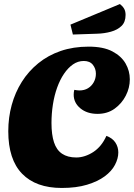

<svg xmlns="http://www.w3.org/2000/svg" viewBox="-20 -911 663 951"><path d="M286 20Q158 20 89.5 -50.5Q21 -121 21 -261Q21 -329 38 -391Q55 -453 88 -505.5Q121 -558 169.5 -597.5Q218 -637 280.5 -658.5Q343 -680 419 -680Q492 -680 536.5 -656.5Q581 -633 602 -596.5Q623 -560 623 -518Q623 -476 603 -437Q583 -398 547.5 -372.5Q512 -347 463 -347Q411 -347 378 -374.5Q345 -402 345 -442Q345 -455 348 -466Q354 -465 360.5 -464Q367 -463 373 -463Q398 -463 416 -474Q434 -485 444.5 -504Q455 -523 455 -546Q455 -571 440 -590Q425 -609 395 -609Q366 -609 341.5 -592Q317 -575 297 -545.5Q277 -516 263 -477Q249 -438 242 -393Q235 -348 235 -302Q235 -244 247.5 -206Q260 -168 287.5 -149.5Q315 -131 358 -131Q379 -131 400.5 -138Q422 -145 442 -158Q462 -171 478.5 -191Q495 -211 507 -238Q537 -227 551.5 -205Q566 -183 566 -156Q566 -126 549.5 -94.5Q533 -63 498.5 -37.5Q464 -12 411 4Q358 20 286 20ZM341 -740 329 -789 574 -891Q587 -881 594.5 -868.5Q602 -856 602 -837Q602 -802 582 -782.5Q562 -763 529.5 -754Q497 -745 460 -744Z"/></svg>

Font: Sansita Swashed Light ExtraBold
Style: Regular
Weight: 800
Version: Version 1.003